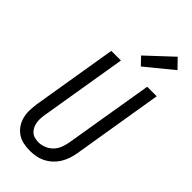

<svg xmlns="http://www.w3.org/2000/svg" viewBox="-305 -1043 1112 1112"><g transform="rotate(45 250.5 -487.5)"><path d="M204 8Q175 8 148.5 2Q122 -4 100.5 -19Q79 -34 64.5 -56Q50 -78 43.5 -104Q37 -130 38 -158Q39 -186 43 -214L129 -735H208L120 -203Q117 -186 116 -169.5Q115 -153 117.5 -137Q120 -121 127 -106.5Q134 -92 145 -81.5Q156 -71 172 -66.5Q188 -62 205 -62Q228 -62 251.5 -71.5Q275 -81 292.5 -99Q310 -117 319 -140.5Q328 -164 332 -187L423 -735H501L409 -176Q405 -152 397 -128Q389 -104 375.5 -82Q362 -60 342.5 -42Q323 -24 300 -12.5Q277 -1 252.5 3.5Q228 8 204 8ZM314 -792 270 -838 425 -983 479 -927Z"/></g></svg>

Font: Iosevka SS04
Style: Italic
Weight: 400
Italic angle: -9°
Monospace: yes
Designer: Belleve Invis
Foundry: Belleve Invis
Version: Version 19.0.0; ttfautohint (v1.8.4)